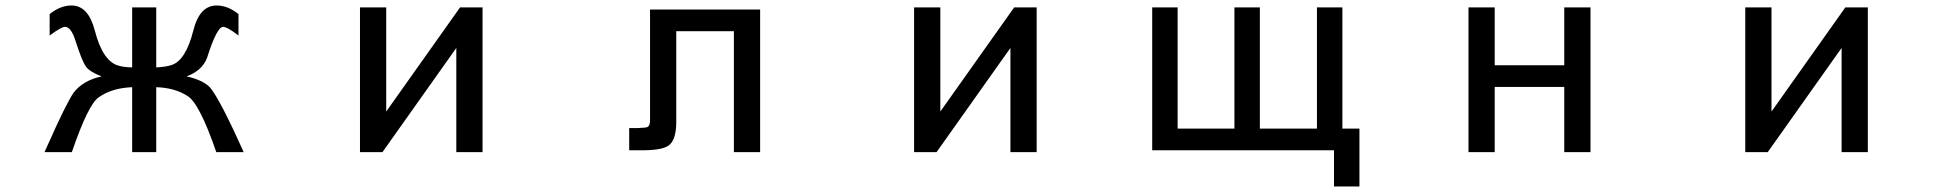

<svg xmlns="http://www.w3.org/2000/svg" viewBox="-20 -553 7040 693"><path d="M457 -309.6V-526.4H543.9V-309.6Q579.1 -311.5 599.6 -318.4Q650.4 -335 677.7 -442.4Q700.2 -533.2 761.7 -533.2Q802.7 -533.2 840.8 -502V-424.8L833 -430.7Q798.8 -456.1 785.2 -456.1Q762.7 -456.1 727.5 -344.7Q710 -297.9 653.3 -277.3Q710.9 -264.6 737.3 -238.3Q774.4 -194.3 859.4 -3.9H760.7Q698.2 -185.5 654.3 -208Q609.4 -236.3 543.9 -238.3V-3.9H457V-238.3Q383.8 -235.4 336.9 -202.1Q298.8 -177.7 239.3 -3.9H140.6Q147.5 -18.6 154.3 -34.2Q217.8 -176.8 245.1 -217.8Q279.3 -262.7 346.7 -277.3Q305.7 -293 291 -311.5Q276.4 -331.1 253.9 -401.4Q237.3 -456.1 214.8 -456.1Q201.2 -456.1 159.2 -424.8V-502Q197.3 -533.2 238.3 -533.2Q298.8 -533.2 322.3 -442.4Q351.6 -329.1 410.2 -315.4Q427.7 -310.5 457 -309.6Z M1279.3 -3.9V-526.4H1374V-150.4L1640.6 -526.4H1721.7V-3.9H1627V-379.9L1360.4 -3.9Z M2420.9 -440.4V-109.4Q2419.9 -51.8 2397.5 -31.2Q2377 -11.7 2307.6 -10.7H2251V-90.8H2282.2Q2312.5 -91.8 2317.4 -94.7Q2326.2 -99.6 2326.2 -118.2V-518.6H2723.6V-3.9H2628.9V-440.4Z M3279.3 -3.9V-526.4H3374V-150.4L3640.6 -526.4H3721.7V-3.9H3627V-379.9L3360.4 -3.9Z M4230.5 -88.9H4435.5V-526.4H4527.3V-88.9H4733.4V-526.4H4825.2V-88.9H4886.7V120.1H4794.9V-10.7H4138.7V-526.4H4230.5Z M5375 -317.4H5626V-526.4H5720.7V-3.9H5626V-239.3H5375V-3.9H5280.3V-526.4H5375Z M6279.3 -3.9V-526.4H6374V-150.4L6640.6 -526.4H6721.7V-3.9H6627V-379.9L6360.4 -3.9Z"/></svg>

Font: MotoyaLCedar
Style: W3 mono
Weight: 400
Version: Version 1.01